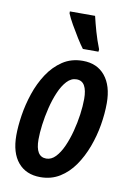

<svg xmlns="http://www.w3.org/2000/svg" viewBox="-87 -821 605 885"><g transform="rotate(10 215.0 -378.0)"><path d="M165 10Q98 10 60.5 -34.5Q23 -79 23 -161Q23 -203 31 -255Q39 -307 56.5 -359Q74 -411 102.5 -454.5Q131 -498 171.5 -525Q212 -552 266 -552Q333 -552 370.5 -506Q408 -460 408 -379Q408 -330 399 -276.5Q390 -223 371 -172Q352 -121 323.5 -80Q295 -39 255.5 -14.5Q216 10 165 10ZM177 -79Q201 -79 220.5 -99.5Q240 -120 255 -153.5Q270 -187 280.5 -227Q291 -267 296.5 -307Q302 -347 302 -380Q302 -420 290 -441.5Q278 -463 252 -463Q227 -463 207 -441.5Q187 -420 172 -385Q157 -350 147 -309Q137 -268 132 -229Q127 -190 127 -160Q127 -79 177 -79ZM256 -606Q243 -623 225.5 -651Q208 -679 191.5 -708Q175 -737 167 -757V-766H285Q293 -732 303.5 -695Q314 -658 330 -617L329 -606Z"/></g></svg>

Font: Noto Sans ExtraCondensed SemiBold
Style: Italic
Weight: 600
Width: 2
Italic angle: -12°
Designer: Monotype Design Team
Foundry: Monotype Imaging Inc.
Version: Version 2.013; ttfautohint (v1.8.4.7-5d5b)